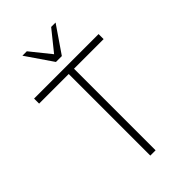

<svg xmlns="http://www.w3.org/2000/svg" viewBox="-275 -1016 1105 1105"><g transform="rotate(-45 277.5 -463.5)"><path d="M256 0V-664H15V-705H540V-664H299V0ZM253 -765 142 -927H178L277 -804L376 -927H412L301 -765Z"/></g></svg>

Font: Nunito Sans 10pt SemiCondensed ExtraLight
Style: Regular
Weight: 250
Width: 4
Designer: Vernon Adams
Foundry: Vernon Adams
Version: Version 3.101;gftools[0.9.27]